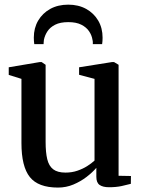

<svg xmlns="http://www.w3.org/2000/svg" viewBox="-20 -816 626 846"><path d="M460.5 9Q433.5 9 419 -1Q404.5 -11 404.5 -37V-76.5Q387.5 -56.5 361.5 -36.5Q335.5 -16.5 303.5 -3Q271.5 10.5 235.5 10.5Q148.5 10.5 111.5 -35.8Q74.5 -82 74.5 -186V-468.5L18.5 -486V-519.5L155 -542.5H163.5L181 -530.5V-191Q181 -144.5 188.2 -114.5Q195.5 -84.5 214.5 -70Q233.5 -55.5 268.5 -55.5Q297 -55.5 321 -63.8Q345 -72 364 -84Q383 -96 396.5 -108.5V-468.5L328.5 -486.5V-519.5L473.5 -542.5H482.5L502.5 -530.5V-41.5L557 -40.5L556.5 -6Q539.5 -1.5 515.8 3.8Q492 9 460.5 9ZM281 -795.5Q325.5 -795.5 359.5 -776.8Q393.5 -758 412.8 -725.2Q432 -692.5 432 -650Q432 -643 431.5 -635.5Q431 -628 430 -621.5H389Q389 -625.5 389 -630.2Q389 -635 387.5 -640.5Q384.5 -660.5 372.5 -678.2Q360.5 -696 338.2 -707.2Q316 -718.5 281 -718.5Q245.5 -718.5 223.2 -707.2Q201 -696 189.2 -678.2Q177.5 -660.5 173.5 -640.5Q173 -635 172.5 -630.2Q172 -625.5 172 -621.5H131Q130 -628 129.5 -635.5Q129 -643 129 -650.5Q129 -692.5 148.2 -725.2Q167.5 -758 201.5 -776.8Q235.5 -795.5 281 -795.5Z"/></svg>

Font: Merriweather 72pt Medium
Style: Regular
Weight: 500
Version: Version 2.100